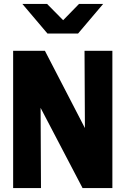

<svg xmlns="http://www.w3.org/2000/svg" viewBox="-20 -959 640 979"><path d="M47 0V-700H209L413 -306L411 -700H553V0H401L187 -409L189 0ZM222 -788 94 -939H220L302 -856L383 -939H506L378 -788Z"/></svg>

Font: Red Hat Mono
Style: Bold
Weight: 700
Monospace: yes
Designer: Pentagram, MCKL
Foundry: Pentagram, MCKL
Version: Version 1.023; ttfautohint (v1.8.3)